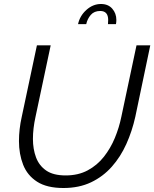

<svg xmlns="http://www.w3.org/2000/svg" viewBox="-20 -937 773 962"><path d="M298 5Q215 5 166 -26.5Q117 -58 96 -111.5Q75 -165 75 -230Q75 -260 78.5 -290.5Q82 -321 89 -352L165 -710H234L158 -352Q145 -293 145 -241Q145 -190 160.5 -148.5Q176 -107 211.5 -82.5Q247 -58 309 -58Q372 -58 419.5 -83.5Q467 -109 500.5 -151.5Q534 -194 555.5 -246Q577 -298 588 -352L664 -710H733L658 -352Q642 -280 613 -215.5Q584 -151 540 -101.5Q496 -52 436 -23.5Q376 5 298 5ZM371 -816Q380 -858 413 -887.5Q446 -917 486 -917Q522 -917 542.5 -893.5Q563 -870 563 -837Q563 -826 561 -816H521Q521 -822 521.5 -827Q522 -832 522 -837Q522 -882 482 -882Q452 -882 435 -862.5Q418 -843 412 -816Z"/></svg>

Font: Raleway
Style: Italic
Weight: 400
Italic angle: -12°
Designer: Matt McInerney, Pablo Impallari, Rodrigo Fuenzalida
Foundry: Matt McInerney, Pablo Impallari, Rodrigo Fuenzalida
Version: Version 4.026